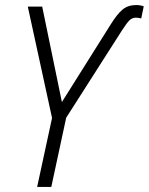

<svg xmlns="http://www.w3.org/2000/svg" viewBox="-20 -740 589 760"><path d="M127 0 186 -273 90 -714H147L225 -336L418 -643Q444 -685 465.5 -702.5Q487 -720 519 -720Q535 -720 549 -715L539 -667Q529 -670 518 -670Q504 -670 493.5 -660.5Q483 -651 463 -620L242 -274L183 0Z"/></svg>

Font: Noto Sans SemiCondensed Light
Style: Italic
Weight: 300
Width: 4
Italic angle: -12°
Designer: Monotype Design Team
Foundry: Monotype Imaging Inc.
Version: Version 2.013; ttfautohint (v1.8.4.7-5d5b)